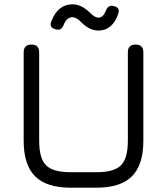

<svg xmlns="http://www.w3.org/2000/svg" viewBox="-20 -872 776 892"><path d="M437 -730Q396 -730 357 -769Q335 -792 317 -792Q290 -792 276 -757Q265 -727 238 -736Q206 -744 219 -774Q249 -852 317 -852Q359 -852 400 -811Q421 -790 437 -790Q459 -790 471 -821Q482 -851 508 -844Q540 -837 529 -807Q502 -730 437 -730ZM308 0Q196 0 143 -53Q90 -106 90 -218V-629Q90 -665 126 -665Q162 -665 162 -629V-218Q162 -136 194 -104Q226 -72 308 -72H428Q510 -72 542 -104Q574 -136 574 -218V-629Q574 -665 610 -665Q646 -665 646 -629V-218Q646 -106 593 -53Q540 0 428 0Z"/></svg>

Font: Jura SemiBold
Style: Regular
Weight: 600
Designer: Daniel Johnson, Alexei Vanyashin
Foundry: Daniel Johnson
Version: Version 5.103